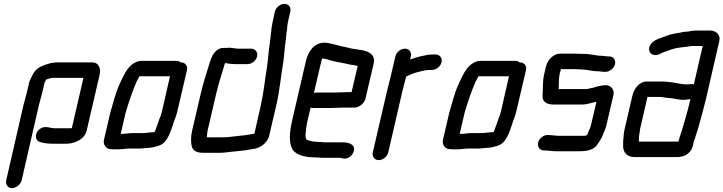

<svg xmlns="http://www.w3.org/2000/svg" viewBox="-20 -768 3745 994"><path d="M92 166 182 -226C185 -239 195 -273 198 -286L211 -341C214 -346 217 -351 219 -356C231 -360 242 -365 256 -365H412L352 -105C349 -104 346 -104 343 -104H260C256 -105 251 -105 244 -106C228 -110 209 -114 192 -104C157 -84 158 -38 190 -32C206 -27 231 -24 251 -24H328C372 -26 419 -49 429 -93L496 -382C503 -414 491 -445 458 -445H272C261 -444 250 -443 241 -441C201 -430 164 -417 147 -377C141 -364 133 -352 130 -337L118 -285C115 -272 105 -239 102 -226L12 166C7 187 21 206 42 206C63 206 87 187 92 166Z M770 -83C765 -83 760 -83 753 -82L734 -80C729 -79 726 -79 723 -79H664C649 -79 629 -75 615 -75H605L630 -183C647 -241 666 -297 687 -345L701 -371C702 -372 702 -372 702 -373H860L818 -189C815 -180 814 -175 813 -172C811 -167 808 -160 805 -152L798 -130C792 -116 788 -102 782 -87V-86C778 -85 774 -83 770 -83ZM552 4C557 5 565 5 574 5H597C612 5 633 1 648 1H705C716 1 729 -2 741 -2C746 -3 752 -3 755 -3C767 -4 784 -8 796 -12C842 -23 858 -71 875 -121L882 -143C889 -160 891 -166 897 -187L948 -405C953 -427 939 -445 917 -445H915C909 -450 902 -453 893 -453H712C698 -453 683 -448 667 -437C636 -415 616 -370 598 -330C578 -286 566 -235 551 -185L518 -43C513 -21 529 4 552 4Z M1470 -651 1483 -708C1488 -729 1475 -748 1453 -748C1431 -748 1408 -729 1403 -708L1391 -652C1389 -642 1387 -633 1386 -625L1384 -605C1381 -583 1380 -566 1377 -544C1369 -498 1368 -453 1360 -405C1350 -348 1345 -288 1331 -226L1297 -76C1296 -75 1293 -75 1291 -75C1268 -70 1245 -67 1221 -65C1189 -62 1162 -57 1129 -57H1051C1052 -64 1051 -70 1053 -79C1053 -84 1054 -88 1055 -93L1099 -282C1111 -334 1126 -378 1140 -425C1141 -431 1143 -436 1145 -441H1152C1163 -438 1182 -436 1198 -436H1262C1283 -436 1306 -454 1311 -476C1316 -498 1301 -516 1280 -516H1216C1197 -516 1182 -521 1164 -521C1161 -520 1157 -520 1152 -520H1137C1124 -520 1113 -516 1103 -508C1080 -489 1072 -465 1062 -432C1046 -381 1032 -337 1019 -282L975 -93C967 -59 968 -32 973 -9C979 12 999 23 1031 23H1111C1121 23 1131 23 1141 22C1190 15 1240 14 1286 4C1324 1 1365 -26 1374 -67L1411 -226C1429 -304 1434 -375 1447 -449C1452 -485 1453 -515 1458 -550C1462 -572 1461 -592 1466 -614C1467 -627 1467 -637 1470 -651Z M1758 -211H1812C1836 -209 1866 -232 1872 -257L1915 -441C1924 -487 1885 -506 1842 -510L1825 -513L1810 -515C1790 -518 1770 -525 1749 -528C1735 -531 1717 -537 1703 -540C1688 -543 1678 -547 1660 -547C1606 -547 1575 -502 1563 -449L1492 -142C1478 -81 1475 -28 1494 5C1513 36 1561 47 1617 47C1628 47 1636 49 1648 49H1740C1746 49 1748 51 1753 52C1776 58 1799 43 1808 24C1827 -15 1792 -31 1758 -31H1657C1650 -32 1644 -33 1636 -33C1631 -33 1626 -33 1620 -34C1599 -34 1581 -39 1567 -45C1563 -51 1560 -63 1562 -73C1564 -95 1566 -117 1572 -143L1588 -211C1593 -210 1596 -209 1601 -209H1695C1710 -209 1744 -211 1758 -211ZM1714 -289H1620C1615 -289 1610 -288 1605 -286L1643 -449C1644 -452 1645 -456 1648 -463L1649 -466C1655 -465 1661 -463 1669 -462L1689 -456C1723 -446 1761 -442 1795 -433L1812 -431C1818 -430 1825 -427 1832 -427L1800 -291H1776C1763 -291 1729 -289 1714 -289Z M2027 -476 2003 -374C1997 -350 1989 -319 1983 -294L1910 21C1905 42 1919 61 1941 61C1963 61 1985 42 1990 21L2063 -295C2068 -318 2078 -350 2083 -372C2084 -373 2085 -373 2086 -373C2106 -384 2136 -394 2159 -399C2169 -401 2181 -405 2192 -405C2197 -406 2202 -406 2207 -406H2217C2238 -406 2261 -424 2266 -446C2271 -468 2256 -486 2235 -486H2225C2218 -486 2212 -486 2206 -485C2199 -485 2190 -484 2180 -481L2159 -477C2141 -473 2121 -466 2103 -460L2107 -476C2112 -498 2098 -516 2076 -516C2054 -516 2032 -498 2027 -476Z M2525 -83C2520 -83 2515 -83 2508 -82L2489 -80C2484 -79 2481 -79 2478 -79H2419C2404 -79 2384 -75 2370 -75H2360L2385 -183C2402 -241 2421 -297 2442 -345L2456 -371C2457 -372 2457 -372 2457 -373H2615L2573 -189C2570 -180 2569 -175 2568 -172C2566 -167 2563 -160 2560 -152L2553 -130C2547 -116 2543 -102 2537 -87V-86C2533 -85 2529 -83 2525 -83ZM2307 4C2312 5 2320 5 2329 5H2352C2367 5 2388 1 2403 1H2460C2471 1 2484 -2 2496 -2C2501 -3 2507 -3 2510 -3C2522 -4 2539 -8 2551 -12C2597 -23 2613 -71 2630 -121L2637 -143C2644 -160 2646 -166 2652 -187L2703 -405C2708 -427 2694 -445 2672 -445H2670C2664 -450 2657 -453 2648 -453H2467C2453 -453 2438 -448 2422 -437C2391 -415 2371 -370 2353 -330C2333 -286 2321 -235 2306 -185L2273 -43C2268 -21 2284 4 2307 4Z M3133 -476H3127C3118 -476 3107 -479 3098 -479C3067 -479 3036 -489 3003 -489H2983C2976 -490 2969 -490 2963 -490H2878C2848 -490 2815 -460 2807 -425L2797 -383C2788 -344 2792 -309 2789 -273C2786 -242 2810 -227 2844 -227H2995C3022 -227 3043 -237 3068 -241L3039 -118C3036 -107 3032 -98 3028 -90L3023 -76C3022 -74 3021 -72 3019 -69C3018 -69 3015 -66 3013 -66C3008 -65 3003 -65 2998 -65H2873C2868 -65 2862 -65 2857 -66C2847 -66 2833 -69 2822 -69H2816C2794 -70 2771 -51 2766 -30C2761 -8 2774 10 2795 11H2802C2818 11 2837 15 2855 15H2980C3021 15 3055 8 3074 -22C3076 -26 3079 -30 3083 -35C3091 -47 3099 -62 3104 -77C3109 -89 3116 -103 3119 -118L3156 -277C3162 -302 3143 -327 3118 -327C3101 -327 3090 -324 3074 -321C3065 -319 3046 -311 3036 -311C3031 -310 3025 -308 3020 -307H2872C2875 -333 2871 -355 2877 -383L2884 -410H2962C2969 -409 2975 -409 2982 -409C3013 -409 3045 -399 3077 -399C3087 -399 3099 -396 3108 -396H3114C3136 -396 3159 -414 3164 -436C3169 -458 3155 -476 3133 -476Z M3535 -331C3509 -331 3481 -339 3457 -342L3438 -344C3429 -345 3422 -346 3414 -346H3328C3290 -346 3263 -310 3254 -273L3214 -101C3212 -94 3211 -86 3210 -79L3208 -59C3206 -47 3206 -28 3206 -17C3204 19 3224 45 3264 45H3493C3498 44 3504 43 3511 42C3533 38 3559 17 3565 -7C3568 -14 3569 -21 3570 -27C3571 -32 3572 -37 3575 -44C3586 -78 3595 -103 3604 -139C3613 -173 3626 -217 3634 -252L3704 -556C3711 -587 3689 -610 3655 -610H3585C3570 -610 3558 -608 3544 -605C3533 -604 3516 -603 3506 -600C3482 -596 3460 -593 3438 -585C3407 -572 3361 -565 3345 -532C3328 -497 3361 -471 3395 -488C3412 -498 3433 -503 3453 -511C3472 -518 3497 -522 3517 -524L3535 -526C3545 -527 3556 -530 3566 -530H3618L3572 -331C3559 -335 3550 -331 3535 -331ZM3497 -52C3497 -50 3494 -41 3493 -38C3492 -34 3492 -35 3492 -35H3288C3287 -49 3288 -68 3292 -85C3292 -90 3293 -96 3294 -101L3332 -266H3396C3401 -266 3405 -266 3410 -265L3428 -262C3435 -261 3442 -261 3451 -260C3475 -258 3492 -251 3517 -251C3528 -251 3538 -253 3548 -254C3550 -254 3552 -254 3555 -255L3554 -253C3539 -186 3516 -112 3497 -52Z"/></svg>

Font: Electronic
Style: ExBdIt
Weight: 800
Version: Version 1.011